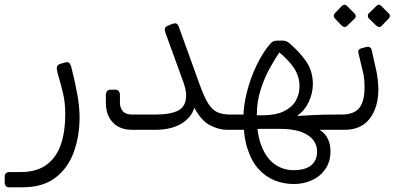

<svg xmlns="http://www.w3.org/2000/svg" viewBox="-70 -553 1712 818"><path d="M-30 245Q-40 245 -45 239.5Q-50 234 -50 223V200Q-50 190 -44.5 185Q-39 180 -28 180H17Q87 180 129 148.5Q171 117 189.5 62Q208 7 208 -65Q208 -117 198.5 -156Q189 -195 175 -243Q171 -259 172.5 -268Q174 -277 187 -281L208 -287Q218 -290 224.5 -285Q231 -280 236 -258Q249 -208 259 -153Q269 -98 269 -54Q269 28 244 96Q219 164 165.5 204.5Q112 245 26 245Z M493 0Q440 0 410.5 -31.5Q381 -63 381 -115V-148Q381 -158 386 -164.5Q391 -171 401 -171H421Q431 -171 436 -164.5Q441 -158 441 -148V-115Q441 -94 453 -79.5Q465 -65 493 -65H592Q657 -65 690 -82.5Q723 -100 723 -147Q723 -161 719 -177.5Q715 -194 707 -215L635 -413Q631 -423 632.5 -430.5Q634 -438 642 -442L661 -450Q673 -455 680 -453Q687 -451 691 -441L782 -189Q801 -137 818 -110.5Q835 -84 857 -74.5Q879 -65 911 -65Q926 -65 926 -50V-30Q926 0 896 0Q862 0 824.5 -19.5Q787 -39 758 -94Q745 -51 701.5 -25.5Q658 0 591 0Z M1182 231Q1139 231 1100 215.5Q1061 200 1031 166.5Q1001 133 984 79.5Q967 26 967 -50Q967 -102 982 -161Q997 -220 1023 -274.5Q1049 -329 1081 -366Q1088 -374 1095 -377Q1102 -380 1112 -380H1134Q1145 -380 1151.5 -376.5Q1158 -373 1165 -367Q1206 -332 1234 -292Q1262 -252 1263 -197Q1263 -155 1244.5 -117Q1226 -79 1198 -62L1200 -59Q1233 -61 1259 -62.5Q1285 -64 1311 -64.5Q1337 -65 1370 -65Q1380 -65 1383 -60.5Q1386 -56 1386 -42V-21Q1386 -10 1379 -5Q1372 0 1353 0H1268L1238 -20Q1294 -7 1316 21.5Q1338 50 1338 91Q1338 136 1316 167.5Q1294 199 1258.5 215Q1223 231 1182 231ZM893 0Q881 0 881 -19V-44Q881 -57 887 -61Q893 -65 906 -65H980V0ZM1181 172Q1231 172 1256 151Q1281 130 1281 93Q1281 49 1241 22.5Q1201 -4 1121 -4H1001V-62H1051Q1103 -62 1137.5 -78Q1172 -94 1189 -122Q1206 -150 1206 -185Q1206 -229 1181 -265.5Q1156 -302 1106 -341L1129 -342Q1106 -310 1081.5 -266.5Q1057 -223 1040.5 -171Q1024 -119 1024 -61Q1024 20 1045 71.5Q1066 123 1101.5 147.5Q1137 172 1181 172Z M1359 0Q1349 0 1345 -6.5Q1341 -13 1341 -20V-45Q1341 -59 1349 -62Q1357 -65 1371 -65H1385Q1439 -65 1461 -93.5Q1483 -122 1483 -179Q1483 -199 1481.5 -216Q1480 -233 1475 -252L1457 -327Q1455 -336 1459 -341Q1463 -346 1472 -348L1492 -353Q1510 -357 1514 -338L1532 -257Q1537 -238 1539.5 -211.5Q1542 -185 1542 -174Q1542 -96 1505.5 -48Q1469 0 1398 0ZM1408 -442Q1404 -438 1398 -438Q1392 -438 1387 -443L1356 -475Q1352 -480 1352 -485.5Q1352 -491 1356 -496L1387 -528Q1392 -533 1398 -533Q1404 -533 1408 -528L1440 -496Q1445 -492 1445.5 -485.5Q1446 -479 1441 -474ZM1555 -442Q1551 -437 1545 -438Q1539 -439 1534 -443L1501 -475Q1497 -479 1497 -485.5Q1497 -492 1501 -496L1534 -528Q1539 -533 1544 -533Q1549 -533 1554 -528L1586 -496Q1591 -492 1591 -485.5Q1591 -479 1586 -474Z"/></svg>

Font: Rubik Light
Style: Regular
Weight: 300
Designer: Hubert and Fischer
Foundry: Hubert and Fischer
Version: Version 2.300;gftools[0.9.30]